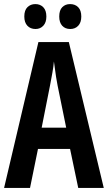

<svg xmlns="http://www.w3.org/2000/svg" viewBox="-20 -920 537 940"><path d="M363 0 323 -191H166L127 0H0L168 -714H317L488 0ZM262 -501Q258 -523 254.5 -543.5Q251 -564 249 -583Q247 -602 244 -619Q242 -594 236.5 -564Q231 -534 225 -502L184 -295H304ZM99 -839Q99 -870 114.5 -885Q130 -900 153 -900Q177 -900 192 -884.5Q207 -869 207 -839Q207 -810 192 -794Q177 -778 154 -778Q129 -778 114 -794Q99 -810 99 -839ZM270 -839Q270 -870 285 -885Q300 -900 323 -900Q348 -900 363 -884.5Q378 -869 378 -839Q378 -810 363 -794Q348 -778 324 -778Q299 -778 284.5 -794Q270 -810 270 -839Z"/></svg>

Font: Noto Sans Display ExtraCondensed SemiBold
Style: Regular
Weight: 600
Width: 2
Designer: Monotype Design Team
Foundry: Monotype Imaging Inc.
Version: Version 2.003